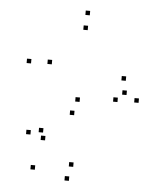

<svg xmlns="http://www.w3.org/2000/svg" viewBox="-54 -799 728 868"><g transform="rotate(5 310.0 -365.0)"><path d="M74.3 -492.2V-512.2H54.3V-492.2ZM288.8 -276V-296H268.8V-276ZM516.8 -387.5V-407.5H496.8V-387.5ZM508 -451.3V-471.3H488V-451.3ZM308.2 -338V-358H288.2V-338ZM168.2 -496.3V-516.3H148.2V-496.3ZM316.5 -664.3V-684.3H296.5V-664.3ZM478.8 -352.3V-372.3H458.8V-352.3ZM305 -43V-63H285V-43ZM167.8 -151.2V-171.2H147.8V-151.2ZM155.7 -185.5V-205.5H135.7V-185.5ZM99.7 -171.8V-191.8H79.7V-171.8ZM133.3 -15V-35H113.3V-15ZM291 21.7V1.7H271V21.7ZM574.2 -357V-377H554.2V-357ZM320 -732V-752H300V-732Z"/></g></svg>

Font: Monaspace Xenon Dots Var
Style: Regular
Weight: 400
Designer: Riley Cran and the Lettermatic Team
Version: Version 1.100 (Monaspace Xenon Dots)